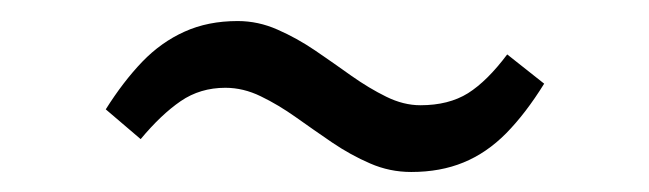

<svg xmlns="http://www.w3.org/2000/svg" viewBox="-20 -376 632 187"><path d="M380.5 -208.5Q359.5 -208.5 340.5 -216.8Q321.5 -225 303.5 -237.2Q285.5 -249.5 268.2 -261.8Q251 -274 234 -282.2Q217 -290.5 199.5 -290.5Q175 -290.5 156 -277.5Q137 -264.5 117 -240.5L83 -269.5Q100 -296.5 118.5 -315.8Q137 -335 159.8 -345.2Q182.5 -355.5 211.5 -355.5Q231.5 -355.5 250.2 -347.2Q269 -339 287 -326.8Q305 -314.5 322.2 -302.2Q339.5 -290 356.2 -281.8Q373 -273.5 389.5 -273.5Q417 -273.5 435.8 -285.2Q454.5 -297 474 -323L510 -294.5Q492 -265.5 473 -246.2Q454 -227 431.5 -217.8Q409 -208.5 380.5 -208.5Z"/></svg>

Font: Merriweather Light
Style: Italic
Weight: 300
Italic angle: -7.8°
Designer: Eben Sorkin
Foundry: Eben Sorkin
Version: Version 2.101